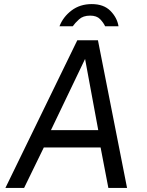

<svg xmlns="http://www.w3.org/2000/svg" viewBox="-20 -920 721 940"><path d="M6.5 0 358.5 -723H459.5L602 0H510.5L472.5 -198H194.5L98 0ZM229.5 -283H461L396.5 -631.5ZM429.2 -900Q371.7 -900 330.4 -868.8Q289.1 -837.5 271.2 -791.5H336.2Q347 -807 366.9 -825.2Q386.8 -843.5 421.3 -843.5Q453.3 -843.5 469.8 -826.5Q486.2 -809.5 494.7 -791.5H560.2Q553.5 -833.5 520.6 -866.8Q487.7 -900 429.2 -900Z"/></svg>

Font: Public Sans
Style: Italic
Weight: 400
Italic angle: -8°
Designer: The Public Sans project authors (U.S. Web Design System). Libre Franklin designed by Pablo Impallari and Rodrigo Fuenzal
Version: Version 1.008; ttfautohint (v1.8.1) -l 8 -r 50 -G 200 -x 14 